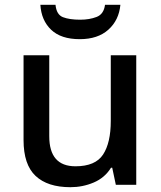

<svg xmlns="http://www.w3.org/2000/svg" viewBox="-20 -769 670 799"><path d="M547 -539V0H462L447 -71H442Q416 -29 370 -9.5Q324 10 273 10Q178 10 128 -37Q78 -84 78 -186V-539H185V-202Q185 -77 294 -77Q377 -77 409 -126Q441 -175 441 -266V-539ZM481 -749Q475 -685 431 -645.5Q387 -606 312 -606Q234 -606 193 -645Q152 -684 148 -749H211Q215 -708 242 -697.5Q269 -687 314 -687Q352 -687 382 -698.5Q412 -710 417 -749Z"/></svg>

Font: Noto Sans Bengali Medium
Style: Regular
Weight: 500
Designer: Jelle Bosma - Monotype Design Team
Foundry: Monotype Imaging Inc.
Version: Version 2.003; ttfautohint (v1.8.4.7-5d5b)